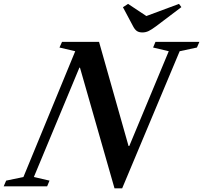

<svg xmlns="http://www.w3.org/2000/svg" viewBox="-82 -982 1072 1012"><path d="M521.5 10.5 339.5 -625.5H336.5L96.5 -49L179 -30L166.5 0H-62.5L-49.5 -30L41.5 -49L314.5 -712L231.5 -731.5L245 -761.5H440L595.5 -212.5H599.5L807.5 -712L725 -731.5L737.5 -761.5H969L956 -731.5L865 -712L562 10.5ZM668.5 -811Q650.5 -811 639.5 -818.5Q628.5 -826 619.5 -843.5L566 -944L593 -961.5L689.5 -897.5L861.5 -961.5L874 -944.5L740.5 -843.5Q717 -826 701.5 -818.5Q686 -811 668.5 -811Z"/></svg>

Font: Libre Caslon Text SemiBold Italic
Style: Regular
Weight: 600
Italic angle: -22.583°
Designer: Pablo Impallari, Rodrigo Fuenzalida, Katja Schimmel
Foundry: Pablo Impallari, Rodrigo Fuenzalida
Version: Version 2.000